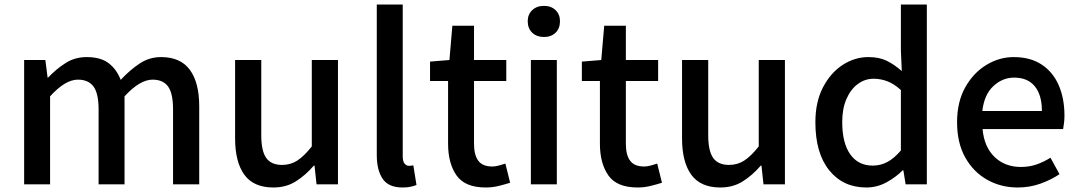

<svg xmlns="http://www.w3.org/2000/svg" viewBox="-20 -817 4780 851"><path d="M87 0V-551H181L191 -473H193Q229 -511 270.5 -537.5Q312 -564 364 -564Q426 -564 461.5 -537Q497 -510 515 -463Q556 -507 599 -535.5Q642 -564 694 -564Q780 -564 821.5 -507.5Q863 -451 863 -346V0H747V-332Q747 -403 725 -433.5Q703 -464 656 -464Q600 -464 532 -390V0H417V-332Q417 -403 394.5 -433.5Q372 -464 325 -464Q269 -464 202 -390V0Z M1192 14Q1104 14 1063 -42.5Q1022 -99 1022 -204V-551H1138V-218Q1138 -148 1160 -117Q1182 -86 1230 -86Q1268 -86 1298 -105.5Q1328 -125 1362 -168V-551H1478V0H1383L1374 -83H1371Q1334 -40 1291 -13Q1248 14 1192 14Z M1764 14Q1702 14 1676 -24.5Q1650 -63 1650 -130V-797H1765V-124Q1765 -101 1773.5 -91.5Q1782 -82 1792 -82Q1796 -82 1800 -82.5Q1804 -83 1812 -84L1826 3Q1816 7 1801 10.5Q1786 14 1764 14Z M2133 14Q2041 14 2003.5 -39.5Q1966 -93 1966 -180V-458H1886V-544L1972 -551L1985 -703H2081V-551H2224V-458H2081V-179Q2081 -130 2100 -104.5Q2119 -79 2162 -79Q2176 -79 2192 -83.5Q2208 -88 2220 -92L2241 -7Q2219 0 2191 7Q2163 14 2133 14Z M2333 0V-551H2448V0ZM2391 -653Q2359 -653 2339 -672Q2319 -691 2319 -723Q2319 -753 2339 -772Q2359 -791 2391 -791Q2423 -791 2442.5 -772Q2462 -753 2462 -723Q2462 -691 2442.5 -672Q2423 -653 2391 -653Z M2806 14Q2714 14 2676.5 -39.5Q2639 -93 2639 -180V-458H2559V-544L2645 -551L2658 -703H2754V-551H2897V-458H2754V-179Q2754 -130 2773 -104.5Q2792 -79 2835 -79Q2849 -79 2865 -83.5Q2881 -88 2893 -92L2914 -7Q2892 0 2864 7Q2836 14 2806 14Z M3173 14Q3085 14 3044 -42.5Q3003 -99 3003 -204V-551H3119V-218Q3119 -148 3141 -117Q3163 -86 3211 -86Q3249 -86 3279 -105.5Q3309 -125 3343 -168V-551H3459V0H3364L3355 -83H3352Q3315 -40 3272 -13Q3229 14 3173 14Z M3820 14Q3717 14 3655.5 -62Q3594 -138 3594 -275Q3594 -365 3627.5 -429.5Q3661 -494 3714.5 -529Q3768 -564 3829 -564Q3877 -564 3910.5 -547.5Q3944 -531 3977 -502L3973 -593V-797H4088V0H3994L3984 -62H3981Q3950 -31 3908.5 -8.5Q3867 14 3820 14ZM3848 -83Q3883 -83 3913 -99Q3943 -115 3973 -150V-418Q3942 -446 3912.5 -457Q3883 -468 3852 -468Q3814 -468 3782.5 -445Q3751 -422 3732 -379Q3713 -336 3713 -276Q3713 -183 3748.5 -133Q3784 -83 3848 -83Z M4491 14Q4416 14 4355 -20.5Q4294 -55 4258 -119.5Q4222 -184 4222 -275Q4222 -365 4258 -429.5Q4294 -494 4351.5 -529Q4409 -564 4473 -564Q4546 -564 4596 -531.5Q4646 -499 4672 -440.5Q4698 -382 4698 -304Q4698 -287 4696 -271.5Q4694 -256 4692 -245H4335Q4342 -166 4388 -121.5Q4434 -77 4505 -77Q4542 -77 4574 -88Q4606 -99 4636 -118L4676 -45Q4639 -20 4591.5 -3Q4544 14 4491 14ZM4334 -325H4598Q4598 -396 4566.5 -434.5Q4535 -473 4475 -473Q4423 -473 4382.5 -435Q4342 -397 4334 -325Z"/></svg>

Font: Source Han Sans Medium
Style: Regular
Weight: 500
Designer: Ryoko NISHIZUKA Ë•øÂ°öÊ∂ºÂ≠ê (kana, bopomofo & ideographs); Paul D. Hunt (Latin, Greek & Cyrillic); Sandoll Communicatio
Foundry: Adobe
Version: Version 2.004;hotconv 1.0.118;makeotfexe 2.5.65603